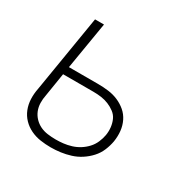

<svg xmlns="http://www.w3.org/2000/svg" viewBox="-126 -637 752 762"><g transform="rotate(30 250.0 -256.0)"><path d="M200 8Q176 8 152.5 4.5Q129 1 108 -9Q87 -19 71 -35.5Q55 -52 46.5 -73.5Q38 -95 37 -119Q36 -143 41 -168L99 -520H140L104 -304H237Q262 -304 285.5 -301Q309 -298 330 -289Q351 -280 368 -265.5Q385 -251 395 -230.5Q405 -210 407.5 -186.5Q410 -163 406 -138Q402 -116 393 -94.5Q384 -73 368 -55.5Q352 -38 332 -25Q312 -12 289.5 -5Q267 2 244.5 5Q222 8 200 8ZM202 -29Q219 -29 236.5 -31Q254 -33 272 -38.5Q290 -44 306 -54Q322 -64 335 -78Q348 -92 355.5 -109.5Q363 -127 366 -144Q369 -162 367 -180Q365 -198 358 -213.5Q351 -229 337 -239.5Q323 -250 307 -256.5Q291 -263 273.5 -265.5Q256 -268 237 -268H98L81 -162Q77 -143 77.5 -124.5Q78 -106 84.5 -90Q91 -74 103 -61.5Q115 -49 130.5 -41.5Q146 -34 164.5 -31.5Q183 -29 202 -29Z"/></g></svg>

Font: Iosevka Curly Extralight
Style: Italic
Weight: 200
Italic angle: -9°
Monospace: yes
Designer: Belleve Invis
Foundry: Belleve Invis
Version: Version 22.1.2; ttfautohint (v1.8.4)